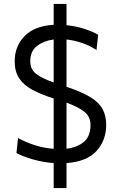

<svg xmlns="http://www.w3.org/2000/svg" viewBox="-20 -823 602 980"><path d="M254 137V9.5Q197.5 5 145.2 -10.2Q93 -25.5 64 -42L72 -118.5Q113.5 -96 159.2 -81.5Q205 -67 254 -63.5V-320.5Q190.5 -340.5 146 -364.2Q101.5 -388 78.2 -422.8Q55 -457.5 55 -510.5Q55 -586.5 105.2 -638.5Q155.5 -690.5 254 -696.5V-803H319.5V-694.5Q368.5 -689.5 412 -675.2Q455.5 -661 481 -645.5L472.5 -567.5Q437.5 -591 397.2 -604.2Q357 -617.5 319.5 -621.5V-380Q396 -354.5 440.2 -327.8Q484.5 -301 503.2 -267Q522 -233 522 -185Q522 -107.5 473.2 -53Q424.5 1.5 319.5 9.5V137ZM134.5 -511Q134.5 -470 163.2 -447Q192 -424 254 -402V-621.5Q205 -615.5 169.8 -589Q134.5 -562.5 134.5 -511ZM442 -185Q442 -228.5 409.8 -253.2Q377.5 -278 319.5 -299V-64Q373.5 -70 407.8 -98.5Q442 -127 442 -185Z"/></svg>

Font: Commissioner
Style: Regular
Weight: 400
Designer: Kostas Bartsokas
Foundry: Kostas Bartsokas
Version: Version 1.000; ttfautohint (v1.8.3)